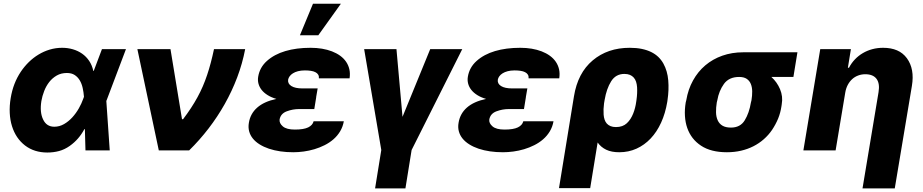

<svg xmlns="http://www.w3.org/2000/svg" viewBox="-20 -810 4970 1034"><path d="M37.6 -282Q44.4 -322.8 57.9 -357.8Q71.4 -392.8 92.3 -424Q111.2 -452.1 135.3 -475.7Q159.4 -499.3 187.7 -516.3Q215.9 -533.4 248 -543Q280.2 -552.6 314.6 -552.6Q344.8 -552.6 372.3 -544.6Q399.9 -536.6 422.2 -521Q444.6 -505.3 460.2 -482.1Q475.9 -458.8 482.6 -427.9H484.7L529.1 -545.5H658.4L554.7 -271.3L552.6 -266.3L571 0H440.3L437.1 -114.7L434.3 -114.3Q419.4 -86.6 400.2 -64.5Q381 -42.3 355.5 -24.1Q327.8 -4.6 297.9 3.4Q268.1 11.4 234.7 11.4Q164.4 11.4 114.7 -26.6Q90.2 -45.5 72.4 -71.7Q54.7 -98 44.6 -130.5Q34.4 -163 32.5 -201.2Q30.5 -239.3 37.6 -282ZM212.4 -166.2Q230.8 -127.5 272.4 -127.5Q300.4 -127.5 325.1 -141.9Q349.8 -156.2 369.9 -178.4Q389.9 -200.6 404.7 -226.7Q419.4 -252.8 427.6 -276.3L432.2 -288.7Q430.4 -313.2 425.2 -336.5Q420.1 -359.7 409.4 -377.5Q398.8 -395.2 382.1 -406.1Q365.4 -416.9 340.2 -416.9Q309.3 -416.9 285.7 -403.4Q262.1 -389.9 245.2 -368.3Q228.3 -346.6 217.9 -319.6Q207.4 -292.6 202.8 -265.6Q193.2 -204.9 212.4 -166.2Z M719.8 -545.5H898.1L960.2 -168H965.9Q989.3 -198.9 1008.5 -228.2Q1027.7 -257.5 1043.5 -286.4Q1059.3 -315.3 1072.1 -345Q1084.9 -374.6 1095.5 -406.4Q1106.2 -438.2 1115.2 -472.5Q1124.3 -506.7 1132.5 -545.5H1300.4Q1285.5 -467.7 1257.5 -393.5Q1229.4 -319.2 1190.5 -250.2Q1151.6 -181.1 1103.2 -118.1Q1054.7 -55 998.6 0H835.2Z M1320.3 -148.8Q1328.1 -197.8 1365.1 -230.5Q1402 -263.1 1468.4 -277.3Q1441.4 -285.2 1421.5 -297.6Q1401.6 -310 1389.2 -325.6Q1376.8 -341.3 1372 -359.4Q1367.2 -377.5 1370.4 -396.7Q1378.6 -447.1 1417.6 -481.9Q1457.4 -517.4 1516.9 -535Q1576.3 -552.6 1652.7 -552.6Q1717.7 -552.6 1767.8 -533.4Q1792.6 -523.8 1812 -509.8Q1831.3 -495.7 1843.9 -477.3Q1856.5 -458.8 1861.5 -436.6Q1866.5 -414.4 1862.6 -388.1H1697.4Q1698.5 -399.9 1693.5 -408Q1688.6 -416.2 1678.4 -421.3Q1668.3 -426.5 1653.9 -428.6Q1639.6 -430.8 1621.8 -430.8Q1600.9 -430.8 1584.7 -426.5Q1568.5 -422.2 1557.4 -415.1Q1546.2 -408 1539.8 -399.1Q1533.4 -390.3 1531.6 -380.7Q1528.8 -359.4 1549.2 -346.6Q1569.6 -333.8 1609.4 -333.8H1690.7L1682.5 -286.2H1682.9L1672.6 -222.7H1591.3Q1556.8 -222.7 1524.5 -210.6Q1491.8 -198.5 1485.8 -166.9Q1483 -146.7 1503.2 -129.3Q1523.1 -112.2 1568.2 -112.2Q1615.4 -112.2 1639.6 -123.9Q1663.7 -135.7 1669 -157H1831.7Q1826.3 -126.8 1811.6 -102.5Q1796.9 -78.1 1775.6 -59.7Q1754.3 -41.2 1728 -28.1Q1701.7 -14.9 1673.1 -6.4Q1644.5 2.1 1615.4 6Q1586.3 9.9 1559.3 9.9Q1485.4 9.9 1428.3 -9.2Q1399.9 -18.8 1377.8 -32.7Q1355.8 -46.5 1341.6 -64.1Q1327.4 -81.7 1321.7 -103Q1316.1 -124.3 1320.3 -148.8ZM1595.2 -620 1665.5 -789.8H1815.7L1694.2 -620Z M1941.1 -545.5H2115.1L2147.7 -180.8L2296.9 -545.5H2469.5L2196.7 -2.1L2163.4 204.5H2000L2033.4 -2.1Z M2449.6 -148.8Q2457.4 -197.8 2494.3 -230.5Q2531.2 -263.1 2597.7 -277.3Q2570.7 -285.2 2550.8 -297.6Q2530.9 -310 2518.5 -325.6Q2506 -341.3 2501.2 -359.4Q2496.4 -377.5 2499.6 -396.7Q2507.8 -447.1 2546.9 -481.9Q2586.6 -517.4 2646.1 -535Q2705.6 -552.6 2782 -552.6Q2846.9 -552.6 2897 -533.4Q2921.9 -523.8 2941.2 -509.8Q2960.6 -495.7 2973.2 -477.3Q2985.8 -458.8 2990.8 -436.6Q2995.7 -414.4 2991.8 -388.1H2826.7Q2827.8 -399.9 2822.8 -408Q2817.8 -416.2 2807.7 -421.3Q2797.6 -426.5 2783.2 -428.6Q2768.8 -430.8 2751.1 -430.8Q2730.1 -430.8 2714 -426.5Q2697.8 -422.2 2686.6 -415.1Q2675.4 -408 2669 -399.1Q2662.6 -390.3 2660.9 -380.7Q2658 -359.4 2678.4 -346.6Q2698.9 -333.8 2738.6 -333.8H2820L2811.8 -286.2H2812.1L2801.8 -222.7H2720.5Q2686.1 -222.7 2653.8 -210.6Q2621.1 -198.5 2615.1 -166.9Q2612.2 -146.7 2632.5 -129.3Q2652.3 -112.2 2697.4 -112.2Q2744.7 -112.2 2768.8 -123.9Q2793 -135.7 2798.3 -157H2960.9Q2955.6 -126.8 2940.9 -102.5Q2926.1 -78.1 2904.8 -59.7Q2883.5 -41.2 2857.2 -28.1Q2831 -14.9 2802.4 -6.4Q2773.8 2.1 2744.7 6Q2715.6 9.9 2688.6 9.9Q2614.7 9.9 2557.5 -9.2Q2529.1 -18.8 2507.1 -32.7Q2485.1 -46.5 2470.9 -64.1Q2456.7 -81.7 2451 -103Q2445.3 -124.3 2449.6 -148.8Z M3071 -291.2Q3091.3 -416.9 3171.9 -484.7Q3252.5 -552.6 3371.4 -552.6Q3407.3 -552.6 3435.9 -546.7Q3464.5 -540.8 3486.9 -529.8Q3509.2 -518.8 3525.4 -503.2Q3541.5 -487.6 3552.6 -467.7Q3574.6 -427.9 3578.8 -377.3Q3583.1 -326.7 3574.9 -271.3L3573.5 -261.4Q3563.2 -199.6 3540.3 -149.5Q3517.4 -99.4 3484 -64.1Q3450.6 -28.8 3407.8 -9.4Q3365.1 9.9 3315 9.9Q3273.1 9.9 3244.9 -3.6Q3216.6 -17 3198.5 -42.6L3158.4 203.1H2990.4ZM3230.8 -192.5Q3231.9 -177.9 3236 -165.7Q3240.1 -153.4 3248 -144.5Q3256 -135.7 3268.1 -130.7Q3280.2 -125.7 3297.2 -125.7Q3333.8 -125.7 3355.8 -146.3Q3366.8 -156.6 3375.4 -169.9Q3383.9 -183.2 3389.9 -198.3Q3396 -213.4 3400 -229.4Q3404.1 -245.4 3406.2 -261.4L3407.7 -271.3Q3413 -308.6 3410.9 -340.6Q3409.8 -356.5 3405.5 -369.7Q3401.3 -382.8 3392.9 -392.2Q3384.6 -401.6 3372.2 -406.8Q3359.7 -411.9 3342.7 -411.9Q3296.2 -411.9 3271.3 -372.2Q3246.4 -332.4 3236.2 -272L3233 -253.2Q3228.7 -221.9 3230.8 -192.5Z M3672.9 -258.5 3675.8 -269.9Q3685.7 -328.8 3712.2 -376.6Q3738.6 -424.4 3778.4 -458.1Q3818.2 -491.8 3870 -510.1Q3921.9 -528.4 3982.6 -528.4H4274.5L4252.8 -395.6H4134.2Q4149.1 -382.1 4160.9 -365.6Q4172.6 -349.1 4180.8 -329.9Q4197.4 -290.1 4190 -248.6L4188.6 -238.6Q4183.2 -202.1 4170.3 -170.8Q4157.3 -139.6 4138.1 -110.8Q4119 -82.7 4093.6 -60.4Q4068.2 -38 4037.5 -22.4Q4006.7 -6.7 3970.9 1.6Q3935 9.9 3894.5 9.9Q3808.9 9.9 3755.7 -25.2Q3728.7 -43 3710 -67.1Q3691.4 -91.3 3681.1 -120.9Q3670.8 -150.6 3668.7 -185.2Q3666.5 -219.8 3672.9 -258.5ZM3916.5 -122.9Q3967 -122.9 3990.8 -162.3Q4014.9 -201.7 4024.1 -258.5L4027 -269.9Q4031.2 -295.5 4030.9 -318.2Q4030.5 -340.9 4023.4 -358.1Q4016.3 -375.4 4001.2 -385.5Q3986.2 -395.6 3960.6 -395.6Q3906.2 -395.6 3878.9 -358.3Q3851.6 -320.3 3843 -269.9L3840.2 -258.5Q3835.6 -230.1 3836.1 -205.4Q3836.6 -180.8 3845 -162.3Q3853.3 -143.8 3870.6 -133.3Q3887.8 -122.9 3916.5 -122.9Z M4397.4 -545.5H4562.5L4546.2 -445.3H4552.2Q4565.3 -470.5 4584.3 -490.4Q4603.3 -510.3 4627 -524.1Q4650.6 -538 4678.1 -545.3Q4705.6 -552.6 4735.8 -552.6Q4778.8 -552.6 4810.7 -538.9Q4842.7 -525.2 4864 -496.4Q4906.2 -438.6 4891 -347.7L4798.7 204.5H4625L4711.3 -313.6Q4719.1 -360.4 4700.5 -385.3Q4681.8 -410.2 4639.9 -410.2Q4619.7 -410.2 4601.6 -403.4Q4583.5 -396.7 4569.4 -383.9Q4555.4 -371.1 4545.6 -352.8Q4535.9 -334.5 4532 -311.1L4480.1 0H4306.5Z"/></svg>

Font: Inter P Extra Bold
Style: Italic
Weight: 800
Italic angle: 9.39999°
Designer: Rasmus Andersson
Foundry: rsms
Version: Version 3.018;git-588b23468